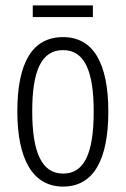

<svg xmlns="http://www.w3.org/2000/svg" viewBox="-20 -679 464 709"><path d="M323 -659H101V-616H323ZM380 -267C380 -443 326 -542 213 -542C98 -542 44 -445 44 -268C44 -91 101 10 213 10C326 10 380 -90 380 -267ZM99 -268C99 -416 132 -494 213 -494C294 -494 326 -413 326 -267C326 -112 291 -38 213 -38C134 -38 99 -117 99 -268Z"/></svg>

Font: Noto Sans Armenian ExtraCondensed Light
Style: Regular
Weight: 300
Width: 2
Designer: Monotype Design Team
Foundry: Monotype Imaging Inc.
Version: Version 2.008